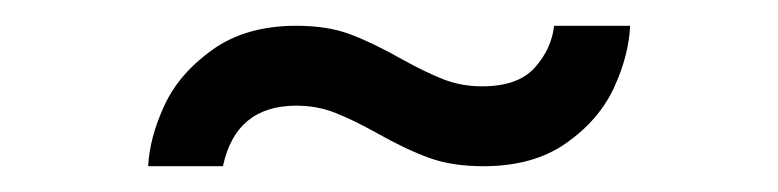

<svg xmlns="http://www.w3.org/2000/svg" viewBox="-20 -458 604 149"><path d="M210 -438Q234 -438 251.5 -431.5Q269 -425 292 -412Q310 -402 324 -396.5Q338 -391 354 -391Q382 -391 395 -405.5Q408 -420 410 -438H469Q468 -415 456.5 -390Q445 -365 419.5 -347Q394 -329 355 -329Q331 -329 313 -335.5Q295 -342 272 -355Q254 -365 240 -370.5Q226 -376 210 -376Q163 -376 153 -329H95Q96 -351 107.5 -376Q119 -401 145 -419.5Q171 -438 210 -438Z"/></svg>

Font: Be Vietnam
Style: Regular
Weight: 400
Designer: Gabriel Lam
Foundry: TypeRant
Version: Version 4.000